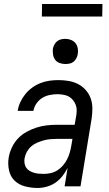

<svg xmlns="http://www.w3.org/2000/svg" viewBox="-20 -926 540 954"><path d="M167 8Q135 8 104.5 0Q74 -8 53 -28Q32 -48 25 -79Q18 -110 23 -142Q27 -167 38.5 -192Q50 -217 68.5 -237Q87 -257 111.5 -270.5Q136 -284 161 -292Q186 -300 211.5 -303Q237 -306 263 -306H351L358 -347Q359 -353 360 -360Q361 -367 361 -373Q362 -392 354.5 -409Q347 -426 334 -437.5Q321 -449 303 -453.5Q285 -458 266 -458Q247 -458 227 -454Q207 -450 190 -439.5Q173 -429 161 -411.5Q149 -394 146 -375H68Q71 -397 81 -418.5Q91 -440 106 -458.5Q121 -477 140.5 -491Q160 -505 182 -513.5Q204 -522 226.5 -525Q249 -528 271 -528Q297 -528 322.5 -523.5Q348 -519 369.5 -507.5Q391 -496 407 -477.5Q423 -459 431 -436Q439 -413 439 -387Q439 -361 435 -335L380 0H301L316 -92Q305 -70 290 -51Q275 -32 255.5 -18.5Q236 -5 212.5 1.5Q189 8 167 8ZM199 -62Q215 -62 232.5 -66Q250 -70 265.5 -80Q281 -90 293 -104Q305 -118 313 -133.5Q321 -149 326 -166Q331 -183 334 -200L340 -236H263Q247 -236 230 -234.5Q213 -233 197 -228.5Q181 -224 164.5 -217Q148 -210 135 -198.5Q122 -187 113.5 -171.5Q105 -156 102 -139Q100 -127 102 -114.5Q104 -102 110.5 -92.5Q117 -83 127 -77Q137 -71 149 -67.5Q161 -64 173.5 -63Q186 -62 199 -62ZM304 -608Q290 -608 276 -613Q262 -618 254 -629Q246 -640 243.5 -655Q241 -670 243 -685Q245 -695 250.5 -705Q256 -715 264.5 -721.5Q273 -728 283.5 -730.5Q294 -733 305 -733Q319 -733 333 -727.5Q347 -722 355.5 -711Q364 -700 366.5 -685Q369 -670 366 -655Q364 -645 358.5 -635Q353 -625 344.5 -618.5Q336 -612 325.5 -610Q315 -608 304 -608ZM188 -844 189 -906H489L488 -844Z"/></svg>

Font: Iosevka Oblique
Style: Regular
Weight: 400
Italic angle: -9°
Monospace: yes
Designer: Belleve Invis
Foundry: Belleve Invis
Version: Version 32.5.0; ttfautohint (v1.8.4)